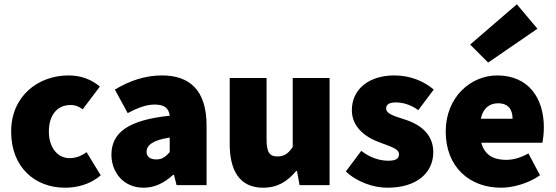

<svg xmlns="http://www.w3.org/2000/svg" viewBox="-20 -864 2594 896"><path d="M284 12C336 12 400 -2 450 -46L384 -154C360 -136 334 -126 304 -126C250 -126 208 -174 208 -250C208 -326 246 -374 310 -374C328 -374 344 -370 366 -354L446 -460C408 -492 360 -512 300 -512C158 -512 32 -416 32 -250C32 -84 142 12 284 12Z M650 12C704 12 748 -12 788 -48H792L804 0H944V-278C944 -442 866 -512 736 -512C658 -512 586 -488 516 -446L576 -336C628 -364 666 -376 702 -376C746 -376 768 -360 772 -324C580 -304 500 -246 500 -142C500 -60 556 12 650 12ZM710 -120C680 -120 664 -133 664 -156C664 -184 690 -210 772 -222V-154C754 -134 738 -120 710 -120Z M1208 12C1276 12 1322 -18 1362 -66H1366L1378 0H1518V-500H1346V-178C1324 -146 1306 -134 1274 -134C1240 -134 1224 -150 1224 -214V-500H1052V-192C1052 -68 1098 12 1208 12Z M1788 12C1928 12 2002 -60 2002 -154C2002 -234 1946 -282 1870 -306C1806 -326 1782 -336 1782 -358C1782 -376 1796 -386 1826 -386C1858 -386 1895 -377 1932 -350L2004 -446C1960 -484 1896 -512 1820 -512C1702 -512 1622 -448 1622 -350C1622 -274 1680 -226 1750 -200C1803 -180 1842 -170 1842 -144C1842 -124 1828 -114 1792 -114C1758 -114 1712 -124 1666 -160L1594 -64C1646 -14 1724 12 1788 12Z M2318 12C2374 12 2446 -8 2500 -46L2446 -148C2410 -128 2376 -118 2342 -118C2286 -118 2242 -138 2226 -198H2511C2514 -210 2518 -240 2518 -270C2518 -404 2448 -512 2300 -512C2178 -512 2060 -412 2060 -250C2060 -84 2172 12 2318 12ZM2224 -310C2234 -360 2266 -382 2304 -382C2356 -382 2372 -348 2372 -310ZM2258 -572 2488 -730 2392 -844 2174 -656Z"/></svg>

Font: Source Sans Pro Black
Style: Regular
Weight: 900
Designer: Paul D. Hunt
Foundry: Adobe Systems Incorporated
Version: Version 3.006;hotconv 1.0.111;makeotfexe 2.5.65597